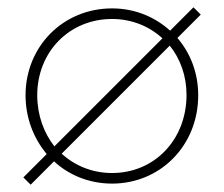

<svg xmlns="http://www.w3.org/2000/svg" viewBox="-20 -493 613 526"><path d="M287 10C419 10 523 -94 523 -232C523 -293 502 -347 466 -389L530 -453L510 -473L446 -409C404 -447 349 -470 287 -470C153 -470 50 -366 50 -232C50 -170 72 -114 108 -71L44 -7L64 13L128 -51C169 -13 225 10 287 10ZM82 -232C82 -351 170 -441 287 -441C341 -441 389 -421 425 -388L129 -92C100 -129 82 -178 82 -232ZM149 -72 445 -368C474 -332 491 -285 491 -233C491 -110 403 -19 287 -19C233 -19 185 -39 149 -72Z"/></svg>

Font: MV Cash Thin
Style: Regular
Weight: 100
Designer: Rodrigo Fuenzalida
Foundry: fragTYPE
Version: Version 1.100;Glyphs 3.1.2 (3151)